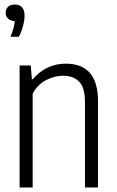

<svg xmlns="http://www.w3.org/2000/svg" viewBox="-20 -832 518 852"><path d="M67 -541.5H116.5L121.5 -480.5H126Q153 -513.5 190.5 -531.5Q228 -549.5 271.5 -549.5Q415 -549.5 415 -383V0H357V-380Q357 -442.5 331.5 -469.2Q306 -496 259 -496Q222.5 -496 185 -476.8Q147.5 -457.5 125 -416.5V0H67ZM89 -762.5Q89 -742 82.2 -716.8Q75.5 -691.5 64 -669H26.5Q43 -708 45.5 -738.5Q27 -739 16 -749Q5 -759 5 -775.5Q5 -792 15.8 -802Q26.5 -812 45.5 -812Q66.5 -812 77.8 -799.5Q89 -787 89 -762.5Z"/></svg>

Font: Encode Sans Condensed Light
Style: Regular
Weight: 300
Width: 3
Designer: Multiple Designers
Foundry: Impallari Type
Version: Version 2.000